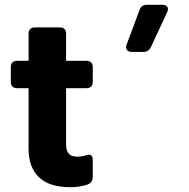

<svg xmlns="http://www.w3.org/2000/svg" viewBox="-20 -759 786 799"><path d="M273 20Q185 20 142 -21.5Q99 -63 99 -139V-392H52Q25 -392 25 -419V-479Q25 -506 52 -506H99V-618Q99 -645 126 -645H228Q255 -645 255 -618V-506H339Q366 -506 366 -479V-419Q366 -392 339 -392H255V-158Q255 -132 266 -119.5Q277 -107 303 -107Q319 -107 336 -112Q366 -123 366 -94V-23Q366 1 344 9Q327 15 308.5 17.5Q290 20 273 20ZM528 -543Q514 -543 508 -551.5Q502 -560 507 -574L561 -718Q568 -739 592 -739H656Q671 -739 676.5 -730Q682 -721 675 -707L608 -563Q599 -543 576 -543Z"/></svg>

Font: Pitagon Sans
Style: Bold
Weight: 700
Designer: Travis Tran
Foundry: Pitagon
Version: Version 1.001; ttfautohint (v1.8.4.7-5d5b);gftools[0.9.26]